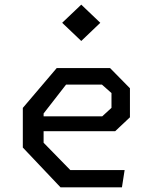

<svg xmlns="http://www.w3.org/2000/svg" viewBox="-20 -807 660 827"><path d="M78.3 -171.5V-342.2L224.2 -513.7H454.2L539.7 -426.8V-301.8L476 -241.8H136.8V-305.8H420.2L460.2 -342.5V-406.2L419.2 -442.5H264.5L167.8 -318.2V-192.2L282.8 -74.5H516.8L505.2 0H240.8ZM247.8 -708.8 330 -787 412 -708.8 330 -630.5Z"/></svg>

Font: Monaspace Krypton Var
Style: Regular
Weight: 400
Designer: Riley Cran and the Lettermatic Team
Version: Version 1.101 (Monaspace Krypton Var)